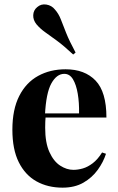

<svg xmlns="http://www.w3.org/2000/svg" viewBox="-20 -850 544 884"><path d="M282 -531Q370 -531 420 -479Q470 -427 470 -309H141L139 -328H344Q345 -377 338 -418.5Q331 -460 316 -485Q301 -510 276 -510Q241 -510 216.5 -466Q192 -422 187 -320L190 -314Q189 -302 188.5 -289Q188 -276 188 -262Q188 -193 207.5 -150Q227 -107 257 -87.5Q287 -68 318 -68Q339 -68 361.5 -74.5Q384 -81 407 -98.5Q430 -116 450 -148L468 -142Q456 -104 430 -68Q404 -32 364 -9Q324 14 268 14Q200 14 148 -15Q96 -44 66.5 -103Q37 -162 37 -253Q37 -346 68.5 -408Q100 -470 155.5 -500.5Q211 -531 282 -531ZM151 -817Q169 -833 193.5 -829Q218 -825 233 -806Q250 -787 260 -761Q270 -735 284.5 -698.5Q299 -662 328 -608L317 -599Q273 -640 241.5 -663Q210 -686 187.5 -702Q165 -718 148 -738Q132 -758 133 -780.5Q134 -803 151 -817Z"/></svg>

Font: Playfair Display
Style: Bold
Weight: 700
Designer: Claus Eggers Sørensen
Foundry: Claus Eggers Sørensen
Version: Version 1.203